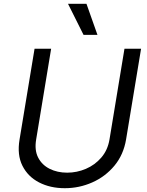

<svg xmlns="http://www.w3.org/2000/svg" viewBox="-20 -986 781 1019"><path d="M640.6 -727.3H728.7L649.1 -245.7Q635.3 -164.1 587 -106.2Q538.7 -48.3 469.5 -17.8Q400.2 12.8 323.9 12.8Q246.8 12.8 187.5 -17.8Q128.2 -48.3 99.1 -106.2Q70 -164.1 83.8 -245.7L163.4 -727.3H251.4L171.9 -245.7Q162.3 -188.9 182.5 -149.7Q202.8 -110.4 243.6 -90Q284.4 -69.6 336.6 -69.6Q388.1 -69.6 435.9 -90Q483.7 -110.4 517.6 -149.7Q551.5 -188.9 561.1 -245.7ZM497.2 -801.1H423.3L340.9 -965.9H438.9Z"/></svg>

Font: Inter UI
Style: Italic
Weight: 400
Italic angle: -9.39999°
Designer: Rasmus Andersson
Foundry: rsms
Version: 3.2;8d6f07862